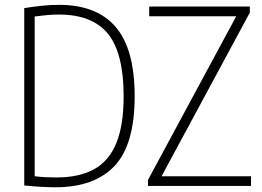

<svg xmlns="http://www.w3.org/2000/svg" viewBox="-20 -767 1082 792"><path d="M208.5 5.5Q154 5.5 80 -2V-733.5Q113 -739 150 -743Q187 -747 223.5 -747Q379 -747 457.2 -655.8Q535.5 -564.5 535.5 -370Q535.5 -170 452.2 -82.2Q369 5.5 208.5 5.5ZM212.5 -35Q305.5 -35 367 -68.2Q428.5 -101.5 459.2 -175.2Q490 -249 490 -370Q490 -548.5 425.2 -627.8Q360.5 -707 223 -707Q199.5 -707 174 -704.8Q148.5 -702.5 123 -699V-40Q147.5 -37 169 -36Q190.5 -35 212.5 -35ZM590.5 0V-25L954.5 -700H595.5V-740H1010.5V-715L646.5 -40H1015.5V0Z"/></svg>

Font: Encode Sans Condensed ExtraLight
Style: Regular
Weight: 200
Width: 3
Designer: Multiple Designers
Foundry: Impallari Type
Version: Version 3.000; ttfautohint (v1.8.3) -l 8 -r 50 -G 200 -x 14 